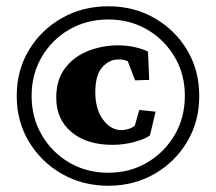

<svg xmlns="http://www.w3.org/2000/svg" viewBox="-20 -576 681 605"><path d="M321.3 9.3Q240.2 9.3 175 -28.1Q109.9 -65.4 71.3 -129.4Q32.7 -193.4 32.7 -273.4Q32.7 -354 71 -418Q109.4 -481.9 174.8 -519Q240.2 -556.2 321.3 -556.2Q401.9 -556.2 466.8 -519Q531.7 -481.9 569.8 -418Q607.9 -354 607.9 -273.4Q607.9 -193.4 569.8 -129.4Q531.7 -65.4 466.8 -28.1Q401.9 9.3 321.3 9.3ZM335 -119.6Q252.4 -119.6 204.8 -160.2Q157.2 -200.7 157.2 -267.6Q157.2 -325.7 185.8 -362.3Q214.4 -398.9 259 -416Q303.7 -433.1 351.6 -433.1Q380.9 -433.1 405.8 -427.2Q430.7 -421.4 446.3 -413.6L450.2 -324.2L405.8 -322.8L382.8 -382.8Q375 -386.7 367.7 -387.7Q360.4 -388.7 352.5 -388.7Q324.7 -388.7 302.5 -364.5Q280.3 -340.3 280.3 -285.2Q280.3 -231.9 304.7 -199Q329.1 -166 362.8 -166Q371.1 -166 383.3 -169.2Q395.5 -172.4 404.8 -180.2L418.9 -229.5L470.2 -224.1L452.6 -149.4Q439 -138.7 405 -129.2Q371.1 -119.6 335 -119.6ZM321.3 -31.7Q389.2 -31.7 443.6 -63.7Q498 -95.7 530.3 -150.6Q562.5 -205.6 562.5 -273.9Q562.5 -342.3 530.3 -396.7Q498 -451.2 443.6 -482.9Q389.2 -514.6 321.3 -514.6Q252.9 -514.6 198.2 -482.9Q143.6 -451.2 111.6 -396.7Q79.6 -342.3 79.6 -273.9Q79.6 -205.6 111.6 -150.6Q143.6 -95.7 198.2 -63.7Q252.9 -31.7 321.3 -31.7Z"/></svg>

Font: Lateef ExtraBold
Style: Regular
Weight: 800
Designer: SIL International
Foundry: SIL International
Version: Version 4.200